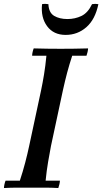

<svg xmlns="http://www.w3.org/2000/svg" viewBox="-24 -946 516 968"><path d="M-4 2Q-4 -6 -1.5 -17Q1 -28 4 -35H76Q91 -80 103 -126Q115 -172 123 -210L183 -490Q191 -528 198 -570.5Q205 -613 210 -665H138Q138 -673 140.5 -684Q143 -695 146 -702Q180 -701 214 -700.5Q248 -700 282 -700Q317 -700 351 -700.5Q385 -701 420 -702Q420 -695 417.5 -684Q415 -673 412 -665H340Q325 -619 314.5 -579.5Q304 -540 293 -490L233 -210Q226 -173 218.5 -129.5Q211 -86 206 -35H278Q278 -28 275.5 -17Q273 -6 270 2Q236 0 202 0Q168 0 133 0Q99 0 65 0Q31 0 -4 2ZM440 -925Q456 -928 472 -925Q456 -848 411.5 -809Q367 -770 307 -770Q246 -770 213.5 -814Q181 -858 188 -925Q204 -928 220 -925Q222 -882 249 -866Q276 -850 316 -850Q354 -850 386.5 -865.5Q419 -881 440 -925Z"/></svg>

Font: Poltawski Nowy
Style: Italic
Weight: 400
Italic angle: -12°
Designer: Adam Pótawski, Mateusz Machalski, Borys Kosmynka, Ania Wieluska
Foundry: Capitalics.wtf
Version: Version 1.001;gftools[0.9.25]